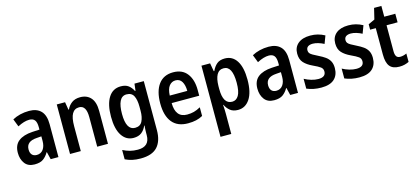

<svg xmlns="http://www.w3.org/2000/svg" viewBox="-68 -1227 4439 2033"><g transform="rotate(-15 2151.5 -210.5)"><path d="M263 -553Q347 -553 392.5 -506Q438 -459 438 -360V0H353L333 -82H330Q306 -40 272 -15Q238 10 176 10Q105 10 69.5 -37Q34 -84 34 -154Q34 -239 87.5 -281Q141 -323 240 -329L319 -333V-359Q319 -414 300 -438Q281 -462 241 -462Q185 -462 113 -424L80 -509Q118 -530 164.5 -541.5Q211 -553 263 -553ZM268 -255Q153 -248 153 -159Q153 -121 171.5 -101Q190 -81 223 -81Q269 -81 294.5 -116Q320 -151 320 -208V-259Z M823 -553Q896 -553 938.5 -505.5Q981 -458 981 -361V0H863V-325Q863 -453 785 -453Q734 -453 708.5 -409Q683 -365 683 -271V0H565V-543H656L670 -458H676Q694 -499 730 -526Q766 -553 823 -553Z M1268 -553Q1320 -553 1351 -530Q1382 -507 1402 -467H1408L1417 -543H1519V-7Q1519 113 1461 176.5Q1403 240 1277 240Q1226 240 1185.5 231Q1145 222 1109 204V102Q1149 122 1187.5 132Q1226 142 1272 142Q1401 142 1401 18V-4Q1401 -23 1402 -44Q1403 -65 1405 -87H1401Q1382 -42 1348.5 -16Q1315 10 1261 10Q1180 10 1133 -62Q1086 -134 1086 -268Q1086 -403 1133 -478Q1180 -553 1268 -553ZM1305 -455Q1254 -455 1230 -406Q1206 -357 1206 -267Q1206 -89 1303 -89Q1360 -89 1382.5 -134Q1405 -179 1405 -247V-295Q1405 -369 1383 -412Q1361 -455 1305 -455Z M1842 -553Q1942 -553 1994 -485.5Q2046 -418 2046 -305V-242H1744Q1744 -164 1776 -123Q1808 -82 1872 -82Q1913 -82 1947 -91Q1981 -100 2020 -122V-27Q1986 -8 1947 1Q1908 10 1858 10Q1743 10 1684.5 -62Q1626 -134 1626 -269Q1626 -403 1681.5 -478Q1737 -553 1842 -553ZM1845 -464Q1803 -464 1775.5 -430Q1748 -396 1745 -324H1937Q1937 -387 1914 -425.5Q1891 -464 1845 -464Z M2408 -553Q2492 -553 2538 -481Q2584 -409 2584 -274Q2584 -136 2535.5 -63Q2487 10 2406 10Q2352 10 2319.5 -16.5Q2287 -43 2269 -82H2265Q2267 -56 2268 -31.5Q2269 -7 2269 17V237H2151V-543H2246L2262 -453H2268Q2289 -499 2321 -526Q2353 -553 2408 -553ZM2370 -456Q2319 -456 2294.5 -412Q2270 -368 2269 -287V-254Q2269 -90 2368 -90Q2413 -90 2439 -133.5Q2465 -177 2465 -273Q2465 -456 2370 -456Z M2889 -553Q2973 -553 3018.5 -506Q3064 -459 3064 -360V0H2979L2959 -82H2956Q2932 -40 2898 -15Q2864 10 2802 10Q2731 10 2695.5 -37Q2660 -84 2660 -154Q2660 -239 2713.5 -281Q2767 -323 2866 -329L2945 -333V-359Q2945 -414 2926 -438Q2907 -462 2867 -462Q2811 -462 2739 -424L2706 -509Q2744 -530 2790.5 -541.5Q2837 -553 2889 -553ZM2894 -255Q2779 -248 2779 -159Q2779 -121 2797.5 -101Q2816 -81 2849 -81Q2895 -81 2920.5 -116Q2946 -151 2946 -208V-259Z M3509 -154Q3509 -77 3462 -33.5Q3415 10 3320 10Q3274 10 3234.5 2Q3195 -6 3160 -21V-129Q3196 -109 3236 -97.5Q3276 -86 3312 -86Q3393 -86 3393 -148Q3393 -178 3370 -195.5Q3347 -213 3288 -240Q3230 -267 3196.5 -303.5Q3163 -340 3163 -403Q3163 -473 3211 -513Q3259 -553 3345 -553Q3389 -553 3427 -543Q3465 -533 3502 -513L3470 -428Q3442 -443 3409.5 -453Q3377 -463 3349 -463Q3315 -463 3296 -449.5Q3277 -436 3277 -408Q3277 -390 3286.5 -377.5Q3296 -365 3318 -352.5Q3340 -340 3378 -321Q3417 -302 3446.5 -281Q3476 -260 3492.5 -229.5Q3509 -199 3509 -154Z M3926 -154Q3926 -77 3879 -33.5Q3832 10 3737 10Q3691 10 3651.5 2Q3612 -6 3577 -21V-129Q3613 -109 3653 -97.5Q3693 -86 3729 -86Q3810 -86 3810 -148Q3810 -178 3787 -195.5Q3764 -213 3705 -240Q3647 -267 3613.5 -303.5Q3580 -340 3580 -403Q3580 -473 3628 -513Q3676 -553 3762 -553Q3806 -553 3844 -543Q3882 -533 3919 -513L3887 -428Q3859 -443 3826.5 -453Q3794 -463 3766 -463Q3732 -463 3713 -449.5Q3694 -436 3694 -408Q3694 -390 3703.5 -377.5Q3713 -365 3735 -352.5Q3757 -340 3795 -321Q3834 -302 3863.5 -281Q3893 -260 3909.5 -229.5Q3926 -199 3926 -154Z M4209 -89Q4227 -89 4245 -93.5Q4263 -98 4280 -106V-14Q4257 -3 4232 3.5Q4207 10 4174 10Q4102 10 4069.5 -30.5Q4037 -71 4037 -160V-449H3975V-508L4046 -541L4075 -661H4155V-543H4276V-449H4155V-164Q4155 -127 4167.5 -108Q4180 -89 4209 -89Z"/></g></svg>

Font: Noto Sans Hebrew Condensed SemiBold
Style: Regular
Weight: 600
Width: 3
Designer: Ben Nathan
Foundry: Google LLC
Version: Version 3.001; ttfautohint (v1.8.4.7-5d5b)